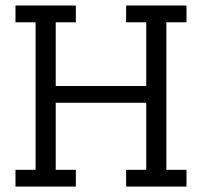

<svg xmlns="http://www.w3.org/2000/svg" viewBox="-20 -687 744 707"><path d="M37 -61.7H111.1V-604.9H37V-666.7H259.3V-604.9H185.2V-370.4H518.5V-604.9H444.4V-666.7H666.7V-604.9H592.6V-61.7H666.7V0H444.4V-61.7H518.5V-308.6H185.2V-61.7H259.3V0H37Z"/></svg>

Font: Slabo 27px
Style: Regular
Weight: 400
Version: Version 1.02 Build 003a